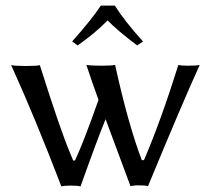

<svg xmlns="http://www.w3.org/2000/svg" viewBox="-20 -665 757 689"><path d="M392.1 -645Q425.8 -590.8 493.2 -516.1L472.2 -502Q401.4 -555.2 366.2 -591.8Q321.3 -545.9 258.8 -502L238.8 -516.1Q311 -597.2 341.8 -645ZM200.2 3.9Q103 -249.5 20 -431.2Q37.1 -428.2 73.2 -428.2Q110.4 -428.2 123 -431.2Q194.8 -203.6 230.5 -118.2Q236.8 -103 242.7 -88.9H249Q280.8 -156.7 333.5 -306.6Q307.6 -377.9 290 -432.1Q307.1 -429.2 342.8 -429.2Q379.9 -429.2 393.1 -432.1Q439 -222.2 488.8 -90.3H496.6Q556.2 -228.5 620.1 -432.1Q629.9 -429.2 653.8 -429.2Q687.5 -429.2 696.8 -432.1Q636.2 -299.8 511.2 2.9Q501.5 0 474.1 0Q457.5 0.5 448.2 2.9Q433.1 -37.6 402.3 -120.6Q373 -199.2 358.9 -237.3Q328.6 -163.6 269 3.9Q259.3 1 232.9 1Q210 1 200.2 3.9Z"/></svg>

Font: Linux Biolinum O
Style: Regular
Weight: 400
Designer: Philipp H. Poll
Foundry: Philipp H. Poll
Version: Version 1.0.4